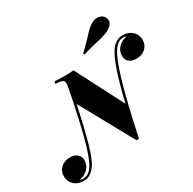

<svg xmlns="http://www.w3.org/2000/svg" viewBox="-302 -1192 1493 1488"><g transform="rotate(-30 444.0 -448.0)"><path d="M973 -647Q973 -600 941 -571Q909 -542 861 -542Q820 -542 796 -561.5Q772 -581 772 -616Q772 -660 801.5 -690.5Q831 -721 876 -729Q868 -737 851 -737Q827 -737 805 -722Q783 -707 766 -682Q722 -616 674 -449.5Q626 -283 565 5H543L281 -471Q242 -284 206.5 -158Q171 -32 139 11Q117 40 92.5 57Q68 74 32 74Q-20 74 -52.5 43.5Q-85 13 -85 -33Q-85 -80 -53 -109Q-21 -138 27 -138Q68 -138 92 -118.5Q116 -99 116 -64Q116 -20 86.5 10.5Q57 41 12 49Q20 57 37 57Q87 57 123 1Q160 -58 200 -209.5Q240 -361 287 -601V-602Q293 -631 293 -647Q293 -671 277 -678.5Q261 -686 216 -688L221 -708Q252 -705 310 -705Q357 -705 391 -708L610 -283Q685 -598 748 -690Q792 -754 856 -754Q908 -754 940.5 -723.5Q973 -693 973 -647ZM615 -878Q644 -910 663.5 -928Q683 -946 706 -958Q728 -970 752 -970Q771 -970 787.5 -961.5Q804 -953 814 -935Q821 -922 821 -908Q821 -889 807 -872Q793 -855 769 -842Q735 -824 661 -808Q571 -786 527 -772L520 -784Q554 -814 581 -842.5Q608 -871 615 -878Z"/></g></svg>

Font: Playfair Display SC Black
Style: Italic
Weight: 900
Italic angle: -14°
Designer: Claus Eggers Sørensen
Foundry: Claus Eggers Sørensen
Version: Version 1.200; ttfautohint (v1.6)